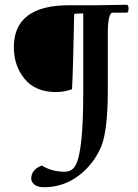

<svg xmlns="http://www.w3.org/2000/svg" viewBox="-20 -693 578 805"><path d="M385 -671 511 -673Q519 -673 519 -656.5Q519 -640 511 -640H453Q432 -640 432 -552V-313Q432 -149 405 -80Q373 -4 309 44Q245 92 164 92Q138 92 124.5 81Q111 70 111 56Q111 18 155 1Q197 27 251 27Q284 27 299 -4Q329 -66 329 -304V-637Q291 -636 291 -634Q287 -414 282 -319Q249 -307 215 -307Q128 -307 83 -362.5Q38 -418 38 -495Q38 -671 270 -671Z"/></svg>

Font: Sedan
Style: Regular
Weight: 400
Designer: Sebastian Salazar
Foundry: Sebastian Salazar
Version: Version 1.001